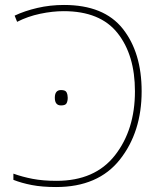

<svg xmlns="http://www.w3.org/2000/svg" viewBox="-20 -744 654 774"><path d="M206 10Q376 10 463.5 -101Q551 -212 551 -376Q551 -532 475 -628Q399 -724 238 -724Q182 -724 130.5 -712Q79 -700 39 -681L49 -656Q92 -678 142 -688.5Q192 -699 237 -699Q384 -699 454 -610.5Q524 -522 524 -376Q524 -221 443.5 -118Q363 -15 208 -15Q153 -15 111.5 -23Q70 -31 34 -44V-19Q67 -6 108.5 2Q150 10 206 10ZM201 -350Q201 -319 226 -319Q244 -319 248.5 -328Q253 -337 253 -350Q253 -362 248.5 -371.5Q244 -381 226 -381Q201 -381 201 -350Z"/></svg>

Font: Noto Sans UI Thin
Style: Regular
Weight: 250
Designer: Monotype Design Team
Foundry: Monotype Imaging Inc.
Version: Version 1.901